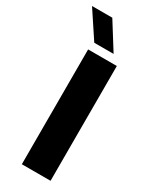

<svg xmlns="http://www.w3.org/2000/svg" viewBox="-239 -824 687 869"><g transform="rotate(30 104.0 -389.5)"><path d="M47 0V-600H197V0ZM56 -640 -36 -779H70L157 -640Z"/></g></svg>

Font: Big Shoulders Stencil Text Black
Style: Regular
Weight: 900
Designer: Patric King
Foundry: XO Type Co
Version: Version 1.000